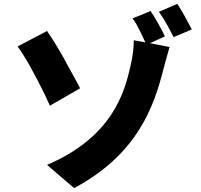

<svg xmlns="http://www.w3.org/2000/svg" viewBox="-20 -895 1040 992"><path d="M971 -743C953 -777 922 -837 896 -875L801 -834C829 -796 856 -744 877 -703L971 -743ZM823 -532C829 -553 843 -609 856 -652L755 -672L832 -707C815 -743 784 -800 758 -838L665 -800C691 -765 712 -716 731 -676L671 -687C672 -659 667 -607 654 -553C624 -420 562 -188 223 -43L363 77C691 -99 774 -343 823 -532ZM394 -439C377 -471 351 -520 323 -569L318 -579C317 -581 316 -582 315 -584L310 -594C280 -647 248 -699 223 -735L71 -655C113 -598 164 -503 212 -405L217 -395L221 -385C227 -373 232 -361 238 -349L394 -439Z"/></svg>

Font: Glow Sans SC Normal ExtraBold
Style: Regular
Weight: 800
Designer: Ryoko NISHIZUKA (kana, bopomofo & ideographs); Paul D. Hunt (Latin, Greek & Cyrillic); Sandoll Communications, Soo-young
Version: Version 0.93